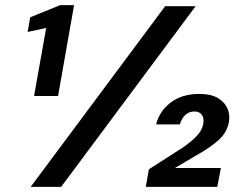

<svg xmlns="http://www.w3.org/2000/svg" viewBox="-20 -724 944 744"><path d="M112 -352 159 -616 87 -600 97 -657 213 -704H267L205 -352ZM99 0 620 -700H738L217 0ZM545 0 557 -68 688 -152Q720 -174 741.5 -196Q763 -218 768 -246Q771 -268 761.5 -280Q752 -292 734 -292Q713 -292 698.5 -279Q684 -266 677 -242H585Q597 -292 640.5 -326Q684 -360 753 -360Q797 -360 823.5 -344.5Q850 -329 861 -304.5Q872 -280 867 -251Q860 -212 829 -183Q798 -154 739 -121L658 -73H836L822 0Z"/></svg>

Font: DM Sans 36pt SemiBold
Style: Italic
Weight: 600
Italic angle: -10°
Designer: Colophon Foundry, Jonny Pinhorn
Foundry: Colophon Foundry
Version: Version 4.004;gftools[0.9.30]